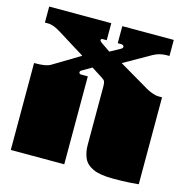

<svg xmlns="http://www.w3.org/2000/svg" viewBox="-106 -818 905 926"><g transform="rotate(15 346.5 -355.0)"><path d="M539 6Q473 6 438.5 -10Q404 -26 391.5 -54.5Q379 -83 379 -119V-135Q379 -152 379 -156.5Q379 -161 379 -163Q379 -165 379 -171V-172Q379 -179 379 -180.5Q379 -182 379 -187.5Q379 -193 379 -209V-260Q379 -277 379 -281.5Q379 -286 379 -288Q379 -290 379 -296V-297Q379 -302 379 -304.5Q379 -307 379 -313.5Q379 -320 379 -334V-410Q379 -428 376 -435.5Q373 -443 360 -451L305 -486L257 -458Q250 -454 250 -448Q250 -439 262 -439H294V0H27V-135Q27 -152 27 -156.5Q27 -161 27 -163Q27 -165 27 -171V-172Q27 -179 27 -180.5Q27 -182 27 -187.5Q27 -193 27 -209V-260Q27 -277 27 -281.5Q27 -286 27 -288Q27 -290 27 -296V-297Q27 -304 27 -305.5Q27 -307 27 -312.5Q27 -318 27 -334V-434Q59 -434 77.5 -437Q96 -440 108 -447L241 -527V-529L114 -608Q89 -624 73 -630Q57 -636 43 -636H27V-716H337V-631H317Q308 -631 308 -624Q308 -619 318 -612L363 -581L414 -609Q423 -614 423 -620Q423 -631 406 -631H392V-716H649V-636H635Q600 -636 569 -619L437 -544V-542L592 -451Q606 -444 621 -439Q636 -434 647 -434H666V0Q650 2 626.5 3.5Q603 5 579 5.5Q555 6 539 6Z"/></g></svg>

Font: Danfo
Style: Regular
Weight: 400
Designer: Seyi Olusanya, David Udoh, Eyiyemi Adegbite, Mirko Velimirović
Version: Version 1.000